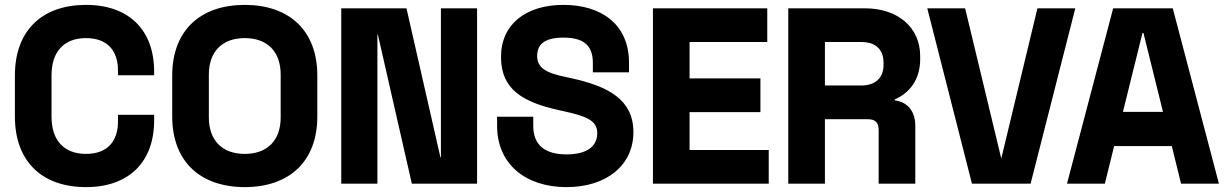

<svg xmlns="http://www.w3.org/2000/svg" viewBox="-20 -743 5016 786"><path d="M332 23C509 23 611 -81 611 -250V-273H463V-246C463 -167 422 -113 332 -113C242 -113 191 -169 191 -264V-436C191 -531 242 -587 332 -587C422 -587 463 -533 463 -454V-435H611V-450C611 -619 509 -723 332 -723C153 -723 41 -619 41 -434V-266C41 -81 153 23 332 23Z M982 23C1163 23 1279 -81 1279 -266V-434C1279 -619 1163 -723 982 -723C801 -723 685 -619 685 -434V-266C685 -81 801 23 982 23ZM982 -113C888 -113 835 -170 835 -262V-438C835 -530 888 -587 982 -587C1076 -587 1129 -530 1129 -438V-262C1129 -170 1076 -113 982 -113Z M1377 -709V9H1525V-601H1527L1666 9H1933V-709H1785V-99H1783L1644 -709Z M2299 23C2466 23 2573 -69 2573 -202C2573 -336 2469 -390 2318 -423L2295 -428C2212 -445 2179 -467 2179 -514C2179 -562 2210 -589 2287 -589C2364 -589 2407 -561 2407 -486V-447H2555V-486C2555 -644 2441 -723 2287 -723C2133 -723 2031 -644 2031 -510C2031 -376 2121 -325 2268 -292L2291 -287C2380 -267 2425 -250 2425 -198C2425 -146 2386 -111 2299 -111C2212 -111 2163 -148 2163 -228V-265H2015V-228C2015 -70 2133 23 2299 23Z M2653 -709V9H3127V-129H2803V-284H3093V-422H2803V-571H3121V-709Z M3520 -709H3207V9H3357V-255H3532C3566 -255 3577 -239 3577 -210V9H3727V-229C3727 -286 3696 -326 3643 -332V-336C3702 -362 3747 -415 3747 -501V-513C3747 -631 3656 -709 3520 -709ZM3506 -393H3357V-571H3506C3566 -571 3597 -539 3597 -487V-477C3597 -425 3564 -393 3506 -393Z M3776 -709 3959 9H4199L4382 -709H4227L4079 -94L3931 -709Z M4537 -709 4348 9H4503L4541 -145H4777L4815 9H4970L4781 -709ZM4741 -285H4577L4657 -608H4661Z"/></svg>

Font: Kalas SG
Style: Bold
Weight: 700
Designer: Kalas
Foundry: Kalas
Version: Version 2.000;FEAKit 1.0